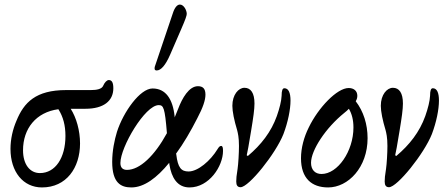

<svg xmlns="http://www.w3.org/2000/svg" viewBox="-20 -811 1960 842"><path d="M164 11C271 11 331 -75 331 -182C331 -238 315 -295 290 -334H355C434 -334 477 -368 477 -424C477 -450 470 -460 457 -460C449 -460 439 -450 433 -436C427 -420 404 -416 378 -416H270C137 -416 85 -362 52 -281C36 -244 26 -201 26 -158C26 -57 82 11 164 11ZM81 -152C81 -247 138 -319 236 -332C257 -299 267 -261 267 -215C267 -119 223 -52 155 -52C111 -52 81 -90 81 -152Z M667 -502C686 -502 706 -525 726 -571L775 -684C793 -725 799 -743 799 -750C799 -766 786 -791 769 -791C757 -791 746 -778 738 -753L659 -519C658 -516 658 -513 658 -510C658 -505 661 -502 667 -502ZM556 11C612 11 668 -31 722 -97C722 -94 723 -92 723 -89C732 -33 757 11 811 11C897 11 958 -82 958 -149C958 -164 956 -171 950 -171C944 -171 940 -167 934 -157C903 -106 848 -59 807 -59C775 -59 760 -75 753 -134L752 -137C785 -182 816 -235 845 -292C870 -339 881 -372 881 -396C881 -422 870 -433 848 -433C809 -433 779 -381 761 -333C756 -320 751 -308 746 -296C746 -297 746 -298 746 -299C738 -378 706 -423 649 -423C594 -423 521 -320 493 -233C482 -197 472 -149 472 -101C472 -9 510 11 556 11ZM508 -96C508 -166 616 -350 676 -350C697 -350 703 -339 712 -227C658 -128 593 -66 537 -66C519 -66 508 -75 508 -96Z M1035 10C1071 10 1189 -137 1223 -223C1243 -276 1254 -331 1254 -370C1254 -405 1245 -424 1227 -424C1219 -424 1215 -414 1215 -391C1214 -368 1206 -336 1194 -302C1169 -232 1125 -176 1067 -127L1062 -130C1065 -143 1071 -173 1081 -236C1091 -296 1096 -332 1096 -357C1096 -403 1080 -426 1052 -426C1026 -426 999 -396 999 -347C999 -322 1007 -283 1020 -240C1023 -228 1028 -209 1028 -171C1028 -140 1025 -91 1022 -71C1017 -41 1016 -27 1016 -15C1016 2 1022 10 1035 10Z M1419 11C1507 11 1592 -77 1592 -205C1592 -266 1574 -323 1540 -367C1545 -375 1547 -383 1547 -391C1547 -413 1531 -425 1509 -425C1458 -425 1376 -339 1334 -252C1313 -210 1300 -162 1300 -117C1300 -29 1347 11 1419 11ZM1344 -97C1344 -152 1408 -250 1490 -316C1498 -322 1504 -328 1510 -334C1523 -312 1530 -285 1530 -252C1530 -148 1461 -48 1390 -48C1362 -48 1344 -66 1344 -97Z M1686 10C1722 10 1840 -137 1874 -223C1894 -276 1905 -331 1905 -370C1905 -405 1896 -424 1878 -424C1870 -424 1866 -414 1866 -391C1865 -368 1857 -336 1845 -302C1820 -232 1776 -176 1718 -127L1713 -130C1716 -143 1722 -173 1732 -236C1742 -296 1747 -332 1747 -357C1747 -403 1731 -426 1703 -426C1677 -426 1650 -396 1650 -347C1650 -322 1658 -283 1671 -240C1674 -228 1679 -209 1679 -171C1679 -140 1676 -91 1673 -71C1668 -41 1667 -27 1667 -15C1667 2 1673 10 1686 10Z"/></svg>

Font: Junicode Two Beta SemiCondensed Medium
Style: Italic
Weight: 500
Width: 4
Italic angle: -10°
Version: Version 1.063